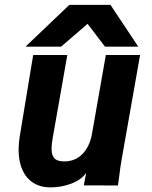

<svg xmlns="http://www.w3.org/2000/svg" viewBox="-20 -782 640 810"><path d="M58.5 -150Q58.5 -176 63 -205L120 -550H264L202 -198Q197.5 -173.5 197.5 -154Q197.5 -127 209.8 -114Q222 -101 250.5 -101Q297.5 -101 328 -132.5Q358.5 -164 368 -217L426.5 -550H571L494 -114Q488 -81.5 483 -39L477.5 0.5L333.5 0L343.5 -52.5Q323 -23.5 281.2 -7.5Q239.5 8.5 192.5 8.5Q151.5 8.5 121.2 -10.2Q91 -29 74.8 -64.8Q58.5 -100.5 58.5 -150ZM272.5 -761.5H446L563.5 -585H423L349.5 -681.5L237.5 -585H87.5Z"/></svg>

Font: JuliaMono ExtraBold
Style: Italic
Weight: 800
Italic angle: -9°
Monospace: yes
Designer: cormullion
Foundry: corm
Version: Version 0.057; ttfautohint (v1.8.4)